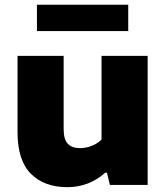

<svg xmlns="http://www.w3.org/2000/svg" viewBox="-20 -786 706 816"><path d="M54.5 -224.5V-548.5H250.5V-237.5Q250.5 -193.5 268.2 -175Q286 -156.5 320 -156.5Q345.5 -156.5 370.2 -166.2Q395 -176 411.5 -193V-548.5H607.5V0H447L434.5 -52H427Q394 -22 353 -6.2Q312 9.5 266.5 9.5Q168 9.5 111.2 -47.5Q54.5 -104.5 54.5 -224.5ZM137 -654V-766H525V-654Z"/></svg>

Font: Encode Sans Semi Expanded ExBd
Style: Regular
Weight: 800
Width: 6
Designer: Multiple Designers
Foundry: Impallari Type
Version: Version 2.000